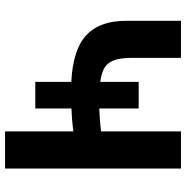

<svg xmlns="http://www.w3.org/2000/svg" viewBox="-8 -744 751 776"><g transform="rotate(90 368.0 -355.5)"><path d="M418 -540V-122.1H310.5V-540ZM213.4 -508.8Q213.4 -432.1 246.9 -406.2Q280.5 -380.4 380.9 -380.4Q437.3 -380.4 486.2 -385.3Q535.2 -390.1 585.9 -400.4V-289.1Q514.4 -274.9 462.2 -270.8Q409.9 -266.6 349.2 -266.6Q198 -266.6 130.7 -320.6Q63.5 -374.5 63.5 -490.7V-710.9H213.4ZM660.6 -710.9V0H510.7V-710.9Z"/></g></svg>

Font: RobotoFlex
Style: Regular
Weight: 400
Designer: Berlow after Robertson
Foundry: Google
Version: Version 2.136